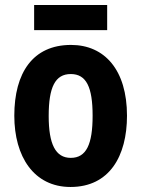

<svg xmlns="http://www.w3.org/2000/svg" viewBox="-20 -735 564 765"><path d="M407 -715H116V-615H407ZM486 -274C486 -456 397 -556 263 -556C111 -556 37 -445 37 -274C37 -111 115 10 261 10C416 10 486 -113 486 -274ZM174 -273C174 -388 200 -440 262 -440C324 -440 349 -388 349 -274C349 -160 324 -106 262 -106C201 -106 174 -161 174 -273Z"/></svg>

Font: Noto Sans Gujarati UI Condensed
Style: Bold
Weight: 700
Width: 3
Designer: Jelle Bosma - Monotype Design Team, Universal Thirst
Foundry: Monotype Imaging Inc.
Version: Version 2.106